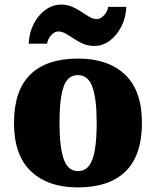

<svg xmlns="http://www.w3.org/2000/svg" viewBox="-20 -806 680 836"><path d="M318 10Q189 10 115 -60Q41 -130 41 -271Q41 -412 112 -481.5Q183 -551 321 -551Q450 -551 524 -481.5Q598 -412 598 -271Q598 -130 527 -60Q456 10 318 10ZM320 -61Q350 -61 368 -85Q386 -109 393.5 -156Q401 -203 401 -271Q401 -375 382.5 -427Q364 -479 319 -479Q274 -479 256.5 -427Q239 -375 239 -271Q239 -168 257 -114.5Q275 -61 320 -61ZM391 -606Q364 -606 342 -615.5Q320 -625 301.5 -637.5Q283 -650 266.5 -659.5Q250 -669 234 -669Q217 -669 202.5 -652.5Q188 -636 185 -616H105Q107 -664 127 -702.5Q147 -741 178.5 -763.5Q210 -786 246 -786Q273 -786 294.5 -776.5Q316 -767 334.5 -754.5Q353 -742 369.5 -732.5Q386 -723 402 -723Q418 -723 433 -739.5Q448 -756 451 -776H530Q528 -728 508 -689.5Q488 -651 457.5 -628.5Q427 -606 391 -606Z"/></svg>

Font: Noto Serif Armenian Black
Style: Regular
Weight: 900
Version: Version 2.007